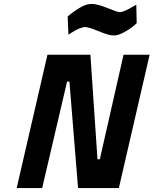

<svg xmlns="http://www.w3.org/2000/svg" viewBox="-20 -959 783 979"><path d="M619 -798C642 -811 661 -825 677 -841C677 -841 675 -935 675 -935C675 -935 659 -926 659 -926C659 -926 659 -926 659 -926C627 -907 604 -897 590 -897C590 -897 590 -897 590 -897C583 -897 563 -904 528 -918C493 -932 466 -939 448 -939C429 -939 409 -933 388 -920C366 -907 345 -892 325 -875C325 -875 329 -782 329 -782C329 -782 344 -792 344 -792C344 -792 344 -792 344 -792C374 -811 398 -821 416 -821C416 -821 416 -821 416 -821C425 -821 448 -814 483 -800C518 -785 544 -778 561 -778C577 -778 596 -785 619 -798ZM195 0C195 0 322 -543 322 -543C322 -543 334 -543 334 -543C334 -543 378 0 378 0C378 0 586 0 586 0C586 0 743 -680 743 -680C743 -680 610 -680 610 -680C610 -680 489 -147 489 -147C489 -147 477 -147 477 -147C477 -147 441 -680 441 -680C441 -680 222 -680 222 -680C222 -680 65 0 65 0C65 0 195 0 195 0Z"/></svg>

Font: My Font
Style: Bold Italic
Weight: 500
Version: Version 0.001